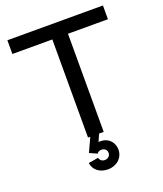

<svg xmlns="http://www.w3.org/2000/svg" viewBox="-163 -807 961 1129"><g transform="rotate(-20 317.5 -242.0)"><path d="M269 0H283L243 87L290 108C296 99 306 94 318 94C338 94 352 107 352 125C352 144 338 158 317 158C300 158 287 148 284 132L222 142C227 186 265 216 316 216C372 216 413 178 413 127C413 80 378 45 332 45C327 45 322 45 318 46L338 0H367V-614H617V-700H19V-614H269Z"/></g></svg>

Font: Uncut Sans Medium
Style: Regular
Weight: 500
Designer: Kasper Nordkvist
Foundry: UNCUT.wtf
Version: Version 1.304;Glyphs 3.2 (3246)